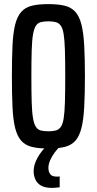

<svg xmlns="http://www.w3.org/2000/svg" viewBox="-20 -716 472 936"><path d="M216 8Q167 8 135 0Q103 -8 83.5 -30Q64 -52 54 -91.5Q44 -131 41 -193Q38 -255 38 -344Q38 -433 41 -495Q44 -557 54 -596.5Q64 -636 83.5 -658Q103 -680 135 -688Q167 -696 216 -696Q264 -696 296 -688Q328 -680 347.5 -658Q367 -636 377 -596.5Q387 -557 390.5 -495Q394 -433 394 -344Q394 -255 390.5 -193Q387 -131 377 -91.5Q367 -52 347.5 -30Q328 -8 296 0Q264 8 216 8ZM216 -76Q238 -76 252.5 -80Q267 -84 276.5 -97.5Q286 -111 290.5 -139.5Q295 -168 296.5 -217.5Q298 -267 298 -344Q298 -421 296.5 -470.5Q295 -520 290.5 -548.5Q286 -577 276.5 -590.5Q267 -604 252.5 -608Q238 -612 216 -612Q193 -612 178.5 -608Q164 -604 155 -590.5Q146 -577 141 -548.5Q136 -520 134.5 -470.5Q133 -421 133 -344Q133 -267 134.5 -217.5Q136 -168 141 -139.5Q146 -111 155 -97.5Q164 -84 178.5 -80Q193 -76 216 -76ZM233 200Q200 200 180.5 189Q161 178 152.5 159Q144 140 144 118Q144 87 163.5 52Q183 17 214 -10L270 0Q260 10 247 27Q234 44 225 64Q216 84 216 103Q216 120 224.5 132.5Q233 145 257 145Q259 145 263 145Q267 145 271 144V197Q261 198 252.5 199Q244 200 233 200Z"/></svg>

Font: Saira ExtraCondensed SemiBold
Style: Regular
Weight: 600
Width: 2
Designer: Hector Gatti with collaboration of the Omnibus-Type team
Foundry: Omnibus-Type
Version: Version 1.101